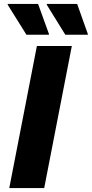

<svg xmlns="http://www.w3.org/2000/svg" viewBox="-20 -953 465 973"><path d="M167 -720H344L204 0H27ZM114 -777 19 -929V-933H173L228 -781V-777ZM311 -777 217 -929V-933H371L425 -781V-777Z"/></svg>

Font: Kufam
Style: Bold Italic
Weight: 700
Italic angle: -11°
Designer: Artur Schmal
Foundry: Original Type
Version: Version 1.301; ttfautohint (v1.8.3)